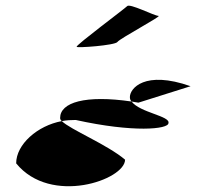

<svg xmlns="http://www.w3.org/2000/svg" viewBox="-20 -800 770 677"><path d="M37 -224C159 -74 421 -166 421 -237C357 -291 228 -343 198 -373C112 -357 37 -291 37 -224ZM192 -384C192 -381 193 -377 198 -373C214 -376 231 -377 247 -377C450 -332 574 -344 574 -366C581 -391 473 -403 444 -442C281 -466 192 -439 192 -384ZM250 -635C250 -630 386 -640 394 -652C402 -664 552 -744 539 -744C524 -744 436 -790 428 -778C418 -768 250 -643 250 -635ZM438 -458C438 -452 439 -447 444 -442C452 -441 460 -439 468 -438L652 -496C490 -553 438 -488 438 -458Z"/></svg>

Font: Ampere
Style: SCSuExt
Weight: 400
Version: Version 1